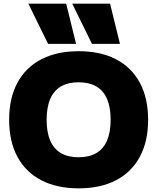

<svg xmlns="http://www.w3.org/2000/svg" viewBox="-20 -1020 860 1050"><path d="M243 -780 135 -1000H342L396 -780ZM483 -780 375 -1000H582L636 -780ZM410 10Q291 10 205.5 -34.5Q120 -79 75 -163Q30 -247 30 -365Q30 -483 75 -567Q120 -651 205.5 -695.5Q291 -740 410 -740Q530 -740 615 -695.5Q700 -651 745 -567Q790 -483 790 -365Q790 -247 745 -163Q700 -79 615 -34.5Q530 10 410 10ZM410 -160Q468 -160 507 -183Q546 -206 565.5 -251.5Q585 -297 585 -365Q585 -433 565.5 -478.5Q546 -524 507 -547Q468 -570 410 -570Q352 -570 313 -547Q274 -524 254.5 -478.5Q235 -433 235 -365Q235 -297 254.5 -251.5Q274 -206 313 -183Q352 -160 410 -160Z"/></svg>

Font: M PLUS 2 Black
Style: Regular
Weight: 900
Designer: Coji Morishita
Foundry: UNDERFOREST DESIGN
Version: Version 1.001